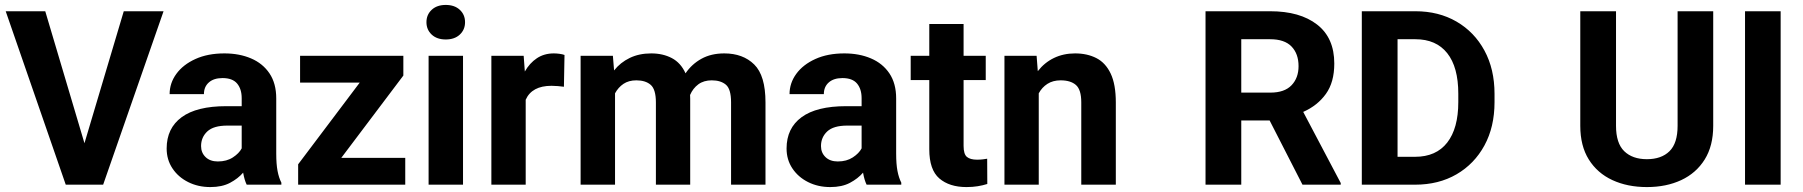

<svg xmlns="http://www.w3.org/2000/svg" viewBox="-20 -757 7392 787"><path d="M165.5 -710.9 326.2 -169.9 487.3 -710.9H650.4L402.8 0H249.5L3.4 -710.9Z M991.2 0Q981.9 -19 976.6 -49.3Q955.6 -24.9 922.9 -7.6Q890.1 9.8 842.3 9.8Q792 9.8 751.2 -10.7Q710.4 -31.2 686.8 -66.9Q663.1 -102.5 663.1 -148.4Q663.1 -231.4 724.6 -276.6Q786.1 -321.8 907.7 -321.8H970.7V-354.5Q970.7 -392.1 951.9 -414.6Q933.1 -437 892.1 -437Q856.4 -437 836.2 -419.2Q815.9 -401.4 815.9 -371.1H675.3Q675.3 -416.5 702.9 -454.3Q730.5 -492.2 781 -515.1Q831.5 -538.1 899.9 -538.1Q960.9 -538.1 1009 -517.6Q1057.1 -497.1 1084.7 -456.1Q1112.3 -415 1112.3 -353.5V-127.4Q1112.3 -84 1117.7 -56.2Q1123 -28.3 1133.3 -8.3V0ZM873 -95.2Q909.2 -95.2 934.6 -111.8Q960 -128.4 970.7 -148.9V-242.2H911.6Q855.5 -242.2 829.8 -218.3Q804.2 -194.3 804.2 -158.2Q804.2 -130.9 822.8 -113Q841.3 -95.2 873 -95.2Z M1641.1 -109.9V0H1202.1V-83.5L1454.6 -418.5H1210V-528.3H1633.3V-447.3L1378.9 -109.9Z M1728 -666Q1728 -696.8 1749.5 -716.8Q1771 -736.8 1807.1 -736.8Q1843.3 -736.8 1864.7 -716.8Q1886.2 -696.8 1886.2 -666Q1886.2 -635.3 1864.7 -615.2Q1843.3 -595.2 1807.1 -595.2Q1771 -595.2 1749.5 -615.2Q1728 -635.3 1728 -666ZM1877.9 -528.3V0H1736.8V-528.3Z M2293.9 -531.7 2291.5 -401.4Q2281.2 -402.8 2266.8 -404.1Q2252.4 -405.3 2240.7 -405.3Q2160.2 -405.3 2134.8 -348.1V0H1994.1V-528.3H2126.5L2131.3 -463.9Q2150.9 -498.5 2180.7 -518.3Q2210.4 -538.1 2250 -538.1Q2261.2 -538.1 2273.7 -536.4Q2286.1 -534.7 2293.9 -531.7Z M2588.4 -427.7Q2557.1 -427.7 2535.6 -413.3Q2514.2 -398.9 2501 -374.5V0H2359.9V-528.3H2492.2L2497.1 -468.3Q2522.9 -501 2561.3 -519.5Q2599.6 -538.1 2649.4 -538.1Q2697.3 -538.1 2733.9 -518.8Q2770.5 -499.5 2790 -456.5Q2815.4 -494.1 2855.2 -516.1Q2895 -538.1 2948.7 -538.1Q3025.4 -538.1 3071.5 -492.7Q3117.7 -447.3 3117.7 -337.4V0H2976.6V-337.4Q2976.6 -392.1 2955.3 -409.9Q2934.1 -427.7 2897.5 -427.7Q2864.7 -427.7 2842.5 -411.4Q2820.3 -395 2808.6 -367.7Q2809.1 -360.4 2809.1 -352.5V0H2668.5V-336.9Q2668.5 -390.6 2647.2 -409.2Q2626 -427.7 2588.4 -427.7Z M3532.2 0Q3522.9 -19 3517.6 -49.3Q3496.6 -24.9 3463.9 -7.6Q3431.2 9.8 3383.3 9.8Q3333 9.8 3292.2 -10.7Q3251.5 -31.2 3227.8 -66.9Q3204.1 -102.5 3204.1 -148.4Q3204.1 -231.4 3265.6 -276.6Q3327.1 -321.8 3448.7 -321.8H3511.7V-354.5Q3511.7 -392.1 3492.9 -414.6Q3474.1 -437 3433.1 -437Q3397.5 -437 3377.2 -419.2Q3356.9 -401.4 3356.9 -371.1H3216.3Q3216.3 -416.5 3243.9 -454.3Q3271.5 -492.2 3322 -515.1Q3372.6 -538.1 3440.9 -538.1Q3502 -538.1 3550 -517.6Q3598.1 -497.1 3625.7 -456.1Q3653.3 -415 3653.3 -353.5V-127.4Q3653.3 -84 3658.7 -56.2Q3664.1 -28.3 3674.3 -8.3V0ZM3414.1 -95.2Q3450.2 -95.2 3475.6 -111.8Q3501 -128.4 3511.7 -148.9V-242.2H3452.6Q3396.5 -242.2 3370.8 -218.3Q3345.2 -194.3 3345.2 -158.2Q3345.2 -130.9 3363.8 -113Q3382.3 -95.2 3414.1 -95.2Z M4020.5 -528.3V-428.7H3929.7V-159.2Q3929.7 -125 3943.4 -113.8Q3957 -102.5 3984.9 -102.5Q3998 -102.5 4008.3 -103.8Q4018.6 -105 4026.4 -106.4L4026.9 -2.9Q4008.8 2.9 3987.8 6.3Q3966.8 9.8 3941.4 9.8Q3871.6 9.8 3830.3 -25.6Q3789.1 -61 3789.1 -145V-428.7H3712.9V-528.3H3789.1V-658.7H3929.7V-528.3Z M4327.6 -427.7Q4295.9 -427.7 4273.4 -413.3Q4251 -398.9 4237.8 -374.5V0H4097.2V-528.3H4229L4233.9 -465.3Q4261.2 -500.5 4300 -519.3Q4338.9 -538.1 4386.7 -538.1Q4436.5 -538.1 4474.1 -518.8Q4511.7 -499.5 4532.7 -455.3Q4553.7 -411.1 4553.7 -336.9V0H4412.1V-337.4Q4412.1 -389.6 4390.1 -408.7Q4368.2 -427.7 4327.6 -427.7Z M5318.8 0 5184.1 -263.2H5067.9V0H4921.4V-710.9H5186.5Q5308.6 -710.9 5378.9 -656.2Q5449.2 -601.6 5449.2 -496.6Q5449.2 -419.9 5414.8 -372.1Q5380.4 -324.2 5321.8 -298.3L5475.6 -6.8V0ZM5186.5 -596.2H5067.9V-377.4H5187.5Q5245.1 -377.4 5273.9 -407.5Q5302.7 -437.5 5302.7 -485.8Q5302.7 -536.6 5273.9 -566.4Q5245.1 -596.2 5186.5 -596.2Z M5780.3 0H5562V-710.9H5781.7Q5877 -710.9 5950.2 -668.5Q6023.4 -626 6064.7 -549.8Q6106 -473.6 6106 -372.1V-338.4Q6106 -236.8 6064.7 -160.9Q6023.4 -85 5950.2 -42.5Q5877 0 5780.3 0ZM5781.7 -596.2H5708.5V-114.3H5780.3Q5866.7 -114.3 5912.1 -172.6Q5957.5 -231 5957.5 -338.4V-373Q5957.5 -481.9 5912.1 -539.1Q5866.7 -596.2 5781.7 -596.2Z M6856.4 -710.9H7002.4V-241.2Q7002.4 -159.2 6967.5 -103.3Q6932.6 -47.4 6871.3 -18.8Q6810.1 9.8 6730.5 9.8Q6650.9 9.8 6589.1 -18.8Q6527.3 -47.4 6492.4 -103.3Q6457.5 -159.2 6457.5 -241.2V-710.9H6604V-241.2Q6604 -169.9 6637.7 -137.2Q6671.4 -104.5 6730.5 -104.5Q6790 -104.5 6823.2 -137.2Q6856.4 -169.9 6856.4 -241.2Z M7278.8 -710.9V0H7132.8V-710.9Z"/></svg>

Font: Vazirmatn RD UI
Style: Bold
Weight: 700
Designer: Saber Rastikerdar
Foundry: Saber Rastikerdar
Version: Version 33.003